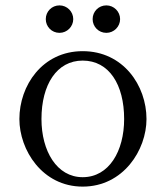

<svg xmlns="http://www.w3.org/2000/svg" viewBox="-20 -679 616 713"><path d="M252 -608C252 -580 229 -557 201 -557C172 -557 150 -580 150 -608C150 -636 172 -659 201 -659C229 -659 252 -636 252 -608ZM426 -608C426 -580 403 -557 375 -557C346 -557 324 -580 324 -608C324 -636 346 -659 375 -659C403 -659 426 -636 426 -608ZM287 14C438 14 524 -122 524 -237C524 -361 438 -489 287 -489C137 -489 52 -361 52 -237C52 -122 137 14 287 14ZM287 -21C191 -21 134 -118 134 -237C134 -365 191 -454 287 -454C385 -454 441 -365 441 -237C441 -118 385 -21 287 -21Z"/></svg>

Font: Shippori Mincho OTF
Style: Regular
Weight: 400
Designer: FONTDASU
Foundry: FONTDASU / Google Inc. / but / Adobe
Version: Version 3.300;hotconv 1.0.109;makeotfexe 2.5.65596